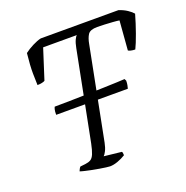

<svg xmlns="http://www.w3.org/2000/svg" viewBox="-126 -821 912 939"><g transform="rotate(-20 330.0 -352.0)"><path d="M128 -327Q128 -346 130.5 -355Q133 -364 135 -367Q169 -367 213.5 -368Q258 -369 304 -370Q350 -371 391.5 -372.5Q433 -374 462.5 -375Q492 -376 502 -377L507 -367Q507 -354 505 -344Q503 -334 501 -327ZM290 0Q284 0 269.5 -2Q255 -4 236.5 -7Q218 -10 199 -14Q180 -18 164.5 -21.5Q149 -25 141 -28Q143 -33 146 -39Q149 -45 153 -49L180 -52Q197 -54 208 -60.5Q219 -67 226.5 -85Q234 -103 241 -137L332 -600Q337 -626 344 -640.5Q351 -655 356 -659H181L131 -503Q127 -500 116 -497.5Q105 -495 92 -495Q91 -515 90.5 -555.5Q90 -596 97 -660Q115 -674 140.5 -687Q166 -700 185 -704H589Q614 -696 632.5 -683.5Q651 -671 660 -660Q647 -614 630 -566.5Q613 -519 601 -495Q589 -495 578.5 -497.5Q568 -500 565 -503L577 -655Q565 -657 544 -658.5Q523 -660 501 -661Q479 -662 463 -662Q426 -662 414.5 -644Q403 -626 398 -597L304 -118Q299 -93 291 -77.5Q283 -62 277 -57L368 -47Q370 -45 371 -40.5Q372 -36 372 -28Q353 -16 330.5 -8Q308 0 290 0Z"/></g></svg>

Font: Texturina Medium 12pt Thin
Style: Italic
Weight: 250
Italic angle: -11°
Version: Version 1.002